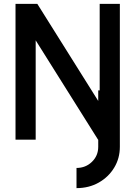

<svg xmlns="http://www.w3.org/2000/svg" viewBox="-20 -720 698 990"><path d="M60 0V-700H172.5L486.5 -199.5V-254H494V-700H598V37Q598 96 569 144.2Q540 192.5 489.5 221.2Q439 250 374.5 250V146Q421.5 146 454 114.5Q486.5 83 486.5 37V0H485.5L164 -512V0Z"/></svg>

Font: Urbanist SemiBold
Style: Regular
Weight: 600
Designer: Corey Hu
Foundry: Corey Hu
Version: Version 1.321; ttfautohint (v1.8.4.7-5d5b)